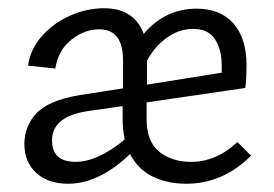

<svg xmlns="http://www.w3.org/2000/svg" viewBox="-20 -440 664 465"><path d="M588 -63Q520 5 431 5Q385 5 349.5 -12.5Q314 -30 295 -67Q220 5 145 5Q96 5 67.5 -21.5Q39 -48 39 -91Q39 -134 68 -165.5Q97 -197 175 -210L278 -226V-294Q278 -369 220 -369Q185 -369 153 -344Q121 -319 114 -274L48 -281Q53 -320 81 -352Q109 -384 149.5 -402Q190 -420 232 -420Q305 -420 328 -358Q380 -419 456 -419Q514 -419 545.5 -383Q577 -347 577 -283Q577 -245 574 -227L335 -192V-156Q334 -99 364.5 -73.5Q395 -48 443 -48Q504 -48 555 -96ZM336 -235 517 -264V-281Q517 -319 501 -344.5Q485 -370 448 -370Q414 -370 384.5 -349Q355 -328 336 -293ZM282 -102Q277 -127 277 -152V-183L193 -171Q106 -158 106 -100Q106 -48 163 -48Q216 -48 282 -102Z"/></svg>

Font: Ysabeau
Style: Regular
Weight: 400
Designer: Christian Thalmann (Catharsis Fonts)
Version: Version 0.003